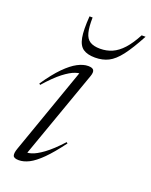

<svg xmlns="http://www.w3.org/2000/svg" viewBox="-138 -793 690 877"><g transform="rotate(20 207.5 -354.0)"><path d="M39.5 -37 194 -475.5 206.5 -456.5Q192 -461 168.8 -453.2Q145.5 -445.5 113 -420.5Q80.5 -395.5 37.5 -346.5L32 -351.5Q70.5 -408 103.2 -441Q136 -474 163.8 -488.5Q191.5 -503 215 -503Q236 -503 241.8 -493.5Q247.5 -484 240.5 -464L82.5 -19L70 -37.5Q84 -32.5 107.2 -39.2Q130.5 -46 164 -70.5Q197.5 -95 241 -142.5L246.5 -138Q204.5 -81.5 171.8 -49Q139 -16.5 112.8 -3.2Q86.5 10 63.5 10Q39 10 35 -1.5Q31 -13 39.5 -37ZM238 -595.5Q269 -595.5 296 -607.2Q323 -619 347.8 -646.2Q372.5 -673.5 396 -718H415Q379 -651 351 -614.5Q323 -578 294.8 -563.8Q266.5 -549.5 230 -549.5Q193 -549.5 172 -563.8Q151 -578 144.2 -614.5Q137.5 -651 142.5 -718H157.5Q156.5 -672 163.5 -645Q170.5 -618 188.5 -606.8Q206.5 -595.5 238 -595.5Z"/></g></svg>

Font: Newsreader 60pt Light
Style: Italic
Weight: 300
Italic angle: -17°
Designer: Hugues Gentile
Foundry: Production Type
Version: Version 1.003